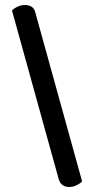

<svg xmlns="http://www.w3.org/2000/svg" viewBox="-20 -686 385 769"><path d="M122 -634 309 41Q301 49 286.5 56Q272 63 258 63Q242 63 231 55.5Q220 48 215 31L28 -644Q38 -654 52 -660Q66 -666 79 -666Q95 -666 106.5 -659Q118 -652 122 -634Z"/></svg>

Font: Baloo Tamma 2 Medium
Style: Regular
Weight: 500
Designer: Divya Kowshik, Shuchita Grover and Ek Type
Foundry: Ek Type
Version: Version 1.700